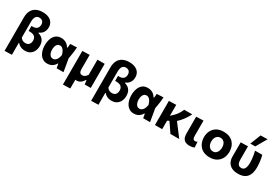

<svg xmlns="http://www.w3.org/2000/svg" viewBox="66 -2015 4933 3440"><g transform="rotate(30 2532.0 -295.5)"><path d="M63.1 196.5Q63.1 142.8 63.1 90.4Q63.1 38 63.1 -24V-497.5Q63.1 -576.2 91.8 -632Q120.5 -687.8 176.3 -717.4Q232.1 -747.1 312.9 -747.1Q386.8 -747.1 437.3 -723.8Q487.8 -700.5 513.8 -659.2Q539.7 -617.9 539.7 -563.9Q539.7 -521.1 526.1 -487.1Q512.5 -453.1 487.8 -429.6Q463.2 -406.1 430.1 -394V-381.8Q451.4 -376.8 475.1 -364.9Q498.8 -353.1 519.8 -331.5Q540.7 -309.9 554 -276.4Q567.2 -242.9 567.2 -194.4Q567.2 -137.8 545.8 -90.5Q524.3 -43.2 481.8 -14.9Q439.2 13.3 375.1 13.3Q340.1 13.3 310.7 4.6Q281.4 -4 258.9 -19.5Q236.5 -35 221.4 -55H212.3V-16Q212.3 39.9 212.3 89.1Q212.3 138.3 212.3 192ZM316.4 -109.3Q349.8 -109.3 371.5 -123.5Q393.3 -137.6 403.9 -161.9Q414.5 -186.2 414.5 -216.5Q414.5 -256.4 398.5 -281Q382.4 -305.5 352.8 -316.7Q323.2 -327.9 282.6 -327.9Q276.2 -327.9 269.9 -327.9Q263.6 -327.9 257.3 -327.9V-430.8Q263.9 -430.8 270.2 -430.8Q276.4 -430.8 282.8 -430.8Q342.8 -430.8 371.2 -460.5Q399.7 -490.2 399.7 -537.9Q399.7 -568.1 388.5 -588.9Q377.3 -609.7 357.1 -620.6Q336.8 -631.6 309.5 -631.6Q258.9 -631.6 235.3 -594.9Q211.7 -558.3 211.7 -494.5V-166.5Q222.2 -148.8 237.2 -135.9Q252.3 -123 272.1 -116.2Q292 -109.3 316.4 -109.3Z M836.2 13.2Q785.4 13.2 747.8 -8.4Q710.2 -29.9 685.4 -67Q660.5 -104 648.3 -151.5Q636.1 -199 636.1 -250.3Q636.1 -324.5 656.9 -383.9Q677.8 -443.4 720.9 -478.1Q764 -512.8 830.7 -512.8Q869.7 -512.8 901.9 -501.1Q934.1 -489.5 959 -467.9Q983.8 -446.2 1000.1 -416.3H1011.6Q1014.8 -437.7 1016.5 -458.2Q1018.3 -478.8 1019.3 -498.9L1156.6 -505.3Q1153.5 -456.1 1146.6 -404.5Q1139.8 -353 1131.3 -304.3Q1122.9 -255.5 1113.6 -214.8L1119.1 -293.9Q1131.9 -220.4 1144 -146.9Q1156.1 -73.5 1168.6 0H1026.9Q1023.2 -21.1 1019.4 -42.4Q1015.5 -63.6 1011.6 -84.7H1002.4Q987.2 -56.3 963.8 -34.2Q940.5 -12.1 908.7 0.6Q876.8 13.2 836.2 13.2ZM883.5 -113Q918.6 -113 948 -145.6Q977.3 -178.2 990.8 -251.7Q971.2 -322.7 942.4 -353.6Q913.6 -384.6 880.2 -384.6Q847.6 -384.6 827.3 -366.3Q807 -347.9 797.8 -317.3Q788.6 -286.7 788.6 -249Q788.6 -214.4 798.6 -183.1Q808.5 -151.9 829.4 -132.5Q850.3 -113 883.5 -113Z M1270.5 196.5Q1270.5 142.8 1270.5 90.4Q1270.5 38 1270.5 -24V-272.2Q1270.5 -321.7 1270.5 -359.4Q1270.5 -397.1 1270.5 -430.2Q1270.5 -463.3 1270.5 -499L1419.8 -503.5Q1419.8 -467.8 1419.8 -433.1Q1419.8 -398.4 1419.8 -363.2Q1419.8 -328 1419.8 -290.9V-208.1Q1419.8 -164.7 1434.3 -142.3Q1448.7 -119.9 1486.3 -119.9Q1506.9 -119.9 1524.5 -128.7Q1542.1 -137.6 1556.8 -152.2Q1571.5 -166.9 1583.4 -184.8V-290.9Q1583.4 -346.6 1583.4 -396.2Q1583.4 -445.8 1583.4 -499H1732.7Q1732.7 -463.3 1732.7 -429Q1732.7 -394.6 1732.7 -356.6Q1732.7 -318.6 1732.7 -272.2V-182.3Q1732.7 -142.1 1732.7 -96.5Q1732.7 -50.9 1732.7 0H1607.4Q1605.2 -19.8 1602.9 -40Q1600.6 -60.3 1598.1 -80.1H1585.3Q1571.8 -55.7 1552 -34.4Q1532.1 -13.1 1506.1 0.1Q1480.1 13.3 1447.4 13.3Q1416.4 13.3 1393.3 2.3Q1370.2 -8.6 1354.7 -32.3H1419.8V-16Q1419.8 39.9 1419.8 89.1Q1419.8 138.3 1419.8 192Z M1853.6 196.5Q1853.6 142.8 1853.6 90.4Q1853.6 38 1853.6 -24V-497.5Q1853.6 -576.2 1882.3 -632Q1911 -687.8 1966.8 -717.4Q2022.6 -747.1 2103.4 -747.1Q2177.3 -747.1 2227.8 -723.8Q2278.3 -700.5 2304.3 -659.2Q2330.2 -617.9 2330.2 -563.9Q2330.2 -521.1 2316.6 -487.1Q2303 -453.1 2278.3 -429.6Q2253.7 -406.1 2220.6 -394V-381.8Q2241.9 -376.8 2265.6 -364.9Q2289.3 -353.1 2310.3 -331.5Q2331.2 -309.9 2344.5 -276.4Q2357.7 -242.9 2357.7 -194.4Q2357.7 -137.8 2336.3 -90.5Q2314.8 -43.2 2272.3 -14.9Q2229.7 13.3 2165.6 13.3Q2130.6 13.3 2101.2 4.6Q2071.9 -4 2049.4 -19.5Q2027 -35 2011.9 -55H2002.8V-16Q2002.8 39.9 2002.8 89.1Q2002.8 138.3 2002.8 192ZM2106.9 -109.3Q2140.3 -109.3 2162 -123.5Q2183.8 -137.6 2194.4 -161.9Q2205 -186.2 2205 -216.5Q2205 -256.4 2189 -281Q2172.9 -305.5 2143.3 -316.7Q2113.7 -327.9 2073.1 -327.9Q2066.7 -327.9 2060.4 -327.9Q2054.1 -327.9 2047.8 -327.9V-430.8Q2054.4 -430.8 2060.7 -430.8Q2066.9 -430.8 2073.3 -430.8Q2133.3 -430.8 2161.7 -460.5Q2190.2 -490.2 2190.2 -537.9Q2190.2 -568.1 2179 -588.9Q2167.8 -609.7 2147.6 -620.6Q2127.3 -631.6 2100 -631.6Q2049.4 -631.6 2025.8 -594.9Q2002.2 -558.3 2002.2 -494.5V-166.5Q2012.7 -148.8 2027.7 -135.9Q2042.8 -123 2062.6 -116.2Q2082.5 -109.3 2106.9 -109.3Z M2626.7 13.2Q2575.9 13.2 2538.3 -8.4Q2500.7 -29.9 2475.9 -67Q2451 -104 2438.8 -151.5Q2426.6 -199 2426.6 -250.3Q2426.6 -324.5 2447.4 -383.9Q2468.3 -443.4 2511.4 -478.1Q2554.5 -512.8 2621.2 -512.8Q2660.2 -512.8 2692.4 -501.1Q2724.6 -489.5 2749.5 -467.9Q2774.3 -446.2 2790.6 -416.3H2802.1Q2805.3 -437.7 2807 -458.2Q2808.8 -478.8 2809.8 -498.9L2947.1 -505.3Q2944 -456.1 2937.1 -404.5Q2930.3 -353 2921.8 -304.3Q2913.4 -255.5 2904.1 -214.8L2909.6 -293.9Q2922.4 -220.4 2934.5 -146.9Q2946.6 -73.5 2959.1 0H2817.4Q2813.7 -21.1 2809.9 -42.4Q2806 -63.6 2802.1 -84.7H2792.9Q2777.7 -56.3 2754.3 -34.2Q2731 -12.1 2699.2 0.6Q2667.3 13.2 2626.7 13.2ZM2674 -113Q2709.1 -113 2738.5 -145.6Q2767.8 -178.2 2781.3 -251.7Q2761.7 -322.7 2732.9 -353.6Q2704.1 -384.6 2670.7 -384.6Q2638.1 -384.6 2617.8 -366.3Q2597.5 -347.9 2588.3 -317.3Q2579.1 -286.7 2579.1 -249Q2579.1 -214.4 2589.1 -183.1Q2599 -151.9 2619.9 -132.5Q2640.8 -113 2674 -113Z M3198.1 -169V-264.8L3247.6 -312.4Q3279.1 -340.7 3304.2 -372.2Q3329.3 -403.7 3348.1 -435.9Q3366.8 -468.2 3378.9 -499H3543.9Q3534 -478.8 3521.2 -456Q3508.5 -433.3 3492.5 -408.6Q3476.4 -384 3456.8 -358.3Q3437.2 -332.6 3413.4 -306.7Q3389.5 -280.7 3361.1 -255.1ZM3061 0Q3061 -53.7 3061 -103.8Q3061 -154 3061 -216V-266Q3061 -314 3061 -352.9Q3061 -391.8 3061 -427.1Q3061 -462.4 3061 -499L3210.3 -503.5Q3210.3 -445.3 3210.3 -392.9Q3210.3 -340.6 3210.3 -296.2Q3210.3 -251.8 3210.3 -217.6Q3210.3 -158.9 3210.3 -107.6Q3210.3 -56.2 3210.3 0ZM3381.2 0Q3370.9 -15.2 3360.8 -29.8Q3350.8 -44.3 3341.1 -58.9Q3331.4 -73.5 3321.4 -88Q3311.4 -102.4 3301.1 -117.5L3238.5 -209.3L3342.2 -291.6L3431.4 -174Q3461.4 -134.5 3495.6 -89.4Q3529.9 -44.3 3563 0Z M3776.6 13.3Q3729.4 13.3 3695.6 -3.4Q3661.7 -20.1 3643.7 -56.6Q3625.7 -93 3625.7 -151.7Q3625.7 -187.5 3625.7 -212.6Q3625.7 -237.7 3625.7 -266Q3625.7 -337.9 3625.7 -391.1Q3625.7 -444.2 3625.7 -499L3774.9 -503.3Q3774.9 -446.9 3774.9 -396Q3774.9 -345.1 3774.9 -302.3Q3774.9 -259.5 3774.9 -226.4V-188.1Q3774.9 -151.2 3785.8 -129.9Q3796.7 -108.7 3826.5 -108.7Q3837.6 -108.7 3848.5 -111.5Q3859.4 -114.3 3871.8 -122.8L3878.9 -6.9Q3868.3 -0.6 3852.2 3.9Q3836.1 8.4 3816.9 10.9Q3797.7 13.3 3776.6 13.3Z M4195.7 13.3Q4127.6 13.3 4077.4 -8.1Q4027.2 -29.6 3994.3 -66.6Q3961.4 -103.6 3945.3 -151.3Q3929.2 -198.9 3929.2 -251Q3929.2 -325.6 3959.3 -384.8Q3989.4 -444 4048.1 -478.3Q4106.8 -512.7 4192.6 -512.7Q4258.7 -512.7 4308.4 -492.8Q4358 -472.8 4391.2 -437.1Q4424.3 -401.3 4440.9 -353.8Q4457.4 -306.2 4457.4 -251Q4457.4 -175.7 4427 -115.9Q4396.5 -56.2 4337.9 -21.4Q4279.3 13.3 4195.7 13.3ZM4195.1 -108.7Q4232.3 -108.7 4256.7 -128.9Q4281.1 -149.1 4293.2 -181.5Q4305.3 -213.9 4305.3 -251Q4305.3 -294.8 4291.5 -326Q4277.6 -357.3 4252.6 -374Q4227.7 -390.6 4194.5 -390.6Q4157.7 -390.6 4132.5 -372.2Q4107.2 -353.7 4094.2 -322.1Q4081.3 -290.5 4081.3 -251Q4081.3 -213.9 4094.1 -181.5Q4106.9 -149.1 4132.3 -128.9Q4157.6 -108.7 4195.1 -108.7Z M4780.8 13.3Q4706.4 13.3 4653.8 -12.7Q4601.3 -38.8 4573.8 -88.1Q4546.3 -137.4 4546.3 -206.9Q4546.3 -231.7 4546.3 -251.6Q4546.3 -271.6 4546.3 -291.2Q4546.3 -355 4546.3 -402.4Q4546.3 -449.8 4546.3 -499L4695.5 -503.5Q4695.5 -420.3 4695.5 -350Q4695.5 -279.8 4695.5 -231.1Q4695.5 -189.3 4704.4 -161.5Q4713.2 -133.7 4732.4 -119.7Q4751.5 -105.6 4782.3 -105.6Q4818.8 -105.6 4838.8 -127Q4858.8 -148.4 4866.9 -184.2Q4875.1 -219.9 4875.1 -263.4Q4875.1 -301.6 4870.9 -343.2Q4866.8 -384.8 4859.7 -425Q4852.5 -465.1 4843.7 -499H4993.2Q5000.5 -472.3 5006.3 -443.1Q5012.1 -413.9 5016.2 -382.8Q5020.3 -351.6 5022.5 -319.2Q5024.7 -286.7 5024.7 -253.7Q5024.7 -170.2 5000 -110.3Q4975.4 -50.4 4921.7 -18.5Q4868 13.3 4780.8 13.3ZM4706.9 -565.5Q4728.7 -620.6 4750.4 -675.6Q4772 -730.5 4793.4 -784.9L4936.8 -788.4Q4914.9 -750.5 4893.3 -713.2Q4871.7 -675.9 4850.7 -639.5Q4829.8 -603.1 4809.2 -567.1Z"/></g></svg>

Font: Commissioner Thin
Style: Regular
Weight: 100
Designer: Kostas Bartsokas
Foundry: Kostas Bartsokas
Version: Version 1.001;gftools[0.9.23]